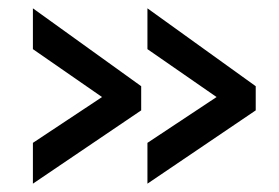

<svg xmlns="http://www.w3.org/2000/svg" viewBox="-20 -492 671 461"><path d="M319 -227 59 -51V-149L225 -259L59 -374V-472L319 -285ZM594 -227 334 -51V-149L500 -259L334 -374V-472L594 -285Z"/></svg>

Font: Rising Sun SemiBold
Style: Regular
Weight: 600
Designer: Matt McInerney, Pablo Impallari, Rodrigo Fuenzalida (Raleway font), Stephen Hutchings (Greek), Cristiano Sobral (main ch
Foundry: The Rising Sun Project Authors
Version: Version 4.327; ttfautohint (v1.8.4.7-5d5b-dirty)